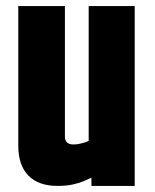

<svg xmlns="http://www.w3.org/2000/svg" viewBox="-20 -610 507 630"><path d="M271 -590H422V0H280V-27Q270 -22 254.5 -15.5Q239 -9 218 -4.5Q197 0 169 0Q106 0 73 -34Q40 -68 40 -132V-590H193V-162Q193 -136 221 -136Q231 -136 240.5 -138Q250 -140 258 -142.5Q266 -145 271 -148Z"/></svg>

Font: Khand Variable Light
Style: Regular
Weight: 300
Designer: Satya Rajpurohit
Foundry: Indian Type Foundry
Version: Version 3.000